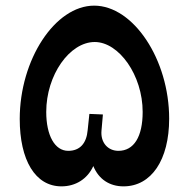

<svg xmlns="http://www.w3.org/2000/svg" viewBox="-20 -652 670 681"><path d="M198 9C248 9 290 -17 311 -63C330 -16 369 9 418 9C517 9 580 -85 580 -231C580 -441 453 -632 314 -632C175 -632 50 -440 50 -230C50 -84 105 9 198 9ZM144 -255C144 -386 227 -503 316 -503C402 -503 486 -385 486 -255C486 -167 455 -117 400 -117C363 -117 336 -146 340 -189L345 -246L297 -248L291 -191C287 -143 263 -117 222 -117C174 -117 144 -172 144 -255Z"/></svg>

Font: Wafeq Semi Bold
Style: Regular
Weight: 600
Designer: Rasmus Andersson & Azza Alameddine
Foundry: Google & TypeTogether
Version: Version 3.000;January 28, 2025;FontCreator 15.0.0.3014 64-bi